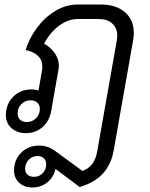

<svg xmlns="http://www.w3.org/2000/svg" viewBox="-20 -578 661 848"><path d="M571 -432Q571 -417 568 -400L482 87Q471 149 434 189Q397 229 332 248L225 168Q217 205 189 227.5Q161 250 123 250Q87 250 64.5 229Q42 208 42 175Q42 128 73.5 96.5Q105 65 152 65Q173 65 190.5 71Q208 77 228 92L344 177Q372 167 388 145.5Q404 124 410 87L496 -400Q498 -414 498 -420Q498 -454 476 -474Q454 -494 416 -494H322Q281 -494 240.5 -464Q200 -434 175 -385Q204 -369 222 -343Q240 -317 240 -287Q240 -281 238 -269L206 -87Q198 -43 167.5 -16.5Q137 10 94 10Q56 10 31 -12Q6 -34 6 -69Q6 -118 38 -150.5Q70 -183 119 -183Q137 -183 150 -178L166 -269Q167 -274 167 -284Q167 -313 147.5 -331.5Q128 -350 93 -357Q109 -409 143.5 -455.5Q178 -502 225 -530Q272 -558 322 -558H425Q493 -558 532 -524Q571 -490 571 -432ZM156 -97Q156 -114 145 -124.5Q134 -135 115 -135Q91 -135 74.5 -118.5Q58 -102 58 -77Q58 -60 68.5 -49.5Q79 -39 98 -39Q123 -39 139.5 -56Q156 -73 156 -97ZM184 148Q184 131 173.5 121Q163 111 146 111Q123 111 107 127.5Q91 144 91 168Q91 184 101.5 193.5Q112 203 130 203Q153 203 168.5 187Q184 171 184 148Z"/></svg>

Font: Bai Jamjuree
Style: Italic
Weight: 400
Italic angle: -10°
Version: Version 1.000; ttfautohint (v1.6)